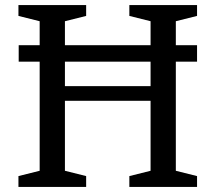

<svg xmlns="http://www.w3.org/2000/svg" viewBox="-20 -740 853 760"><path d="M760 -496V-561H676V-656L760 -677V-720H492V-677L576 -656V-561H237V-656L321 -677V-720H53V-677L137 -656V-561H54V-496H137V-64L53 -43V0H321V-43L237 -64V-341H576V-64L492 -43V0H760V-43L676 -64V-496ZM237 -399V-496H576V-399Z"/></svg>

Font: Domine
Style: Regular
Weight: 400
Designer: Pablo Impallari, Rodrigo Fuenzalida, Brenda Gallo
Foundry: Pablo Impallari, Rodrigo Fuenzalida, Brenda Gallo
Version: Version 2.000